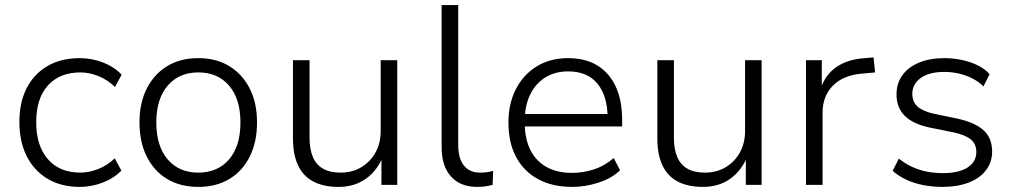

<svg xmlns="http://www.w3.org/2000/svg" viewBox="-20 -725 3969 753"><path d="M293 8Q220 8 167 -23.5Q114 -55 85 -112Q56 -169 56 -247Q56 -324 85 -380Q114 -436 167 -466.5Q220 -497 293 -497Q340 -497 384 -480Q428 -463 457 -432L431 -384Q401 -413 365 -427Q329 -441 296 -441Q214 -441 168 -390Q122 -339 122 -246Q122 -153 168 -100.5Q214 -48 295 -48Q329 -48 365 -62Q401 -76 430 -104L456 -56Q427 -26 383 -9Q339 8 293 8Z M758 8Q687 8 635.5 -23Q584 -54 555.5 -111Q527 -168 527 -245Q527 -321 555.5 -377.5Q584 -434 635.5 -465.5Q687 -497 758 -497Q828 -497 879.5 -465.5Q931 -434 959.5 -377.5Q988 -321 988 -245Q988 -168 959.5 -111Q931 -54 879.5 -23Q828 8 758 8ZM757 -48Q834 -48 878.5 -100Q923 -152 923 -245Q923 -337 878.5 -389Q834 -441 758 -441Q682 -441 637.5 -389Q593 -337 593 -245Q593 -152 637.5 -100Q682 -48 757 -48Z M1308 8Q1249 8 1209 -13Q1169 -34 1149 -76.5Q1129 -119 1129 -182V-489H1194V-185Q1194 -141 1206.5 -110.5Q1219 -80 1246 -64Q1273 -48 1316 -48Q1362 -48 1397.5 -69.5Q1433 -91 1453 -127.5Q1473 -164 1473 -210V-489H1538V0H1476V-114H1483Q1460 -56 1415 -24Q1370 8 1308 8Z M1852 8Q1785 8 1748.5 -33Q1712 -74 1712 -148V-705H1777V-156Q1777 -121 1787 -97Q1797 -73 1816 -60.5Q1835 -48 1862 -48Q1876 -48 1888.5 -49.5Q1901 -51 1914 -55L1912 0Q1897 4 1882.5 6Q1868 8 1852 8Z M2224 8Q2147 8 2091 -22Q2035 -52 2004.5 -108.5Q1974 -165 1974 -244Q1974 -319 2003.5 -376Q2033 -433 2085.5 -465Q2138 -497 2208 -497Q2277 -497 2324 -467.5Q2371 -438 2395.5 -384Q2420 -330 2420 -255V-229H2021V-278H2382L2363 -262Q2363 -348 2323.5 -396.5Q2284 -445 2208 -445Q2156 -445 2117.5 -420.5Q2079 -396 2058.5 -352.5Q2038 -309 2038 -251V-244Q2038 -181 2060 -137Q2082 -93 2123.5 -70Q2165 -47 2223 -47Q2266 -47 2307.5 -60Q2349 -73 2387 -105L2412 -57Q2378 -25 2326.5 -8.5Q2275 8 2224 8Z M2737 8Q2678 8 2638 -13Q2598 -34 2578 -76.5Q2558 -119 2558 -182V-489H2623V-185Q2623 -141 2635.5 -110.5Q2648 -80 2675 -64Q2702 -48 2745 -48Q2791 -48 2826.5 -69.5Q2862 -91 2882 -127.5Q2902 -164 2902 -210V-489H2967V0H2905V-114H2912Q2889 -56 2844 -24Q2799 8 2737 8Z M3141 0V-489H3203V-376H3198Q3217 -433 3261.5 -463Q3306 -493 3373 -497L3406 -500L3412 -441L3359 -436Q3287 -430 3246.5 -389Q3206 -348 3206 -283V0Z M3676 8Q3638 8 3601.5 1Q3565 -6 3534 -20.5Q3503 -35 3481 -55L3505 -103Q3530 -83 3558.5 -70Q3587 -57 3617.5 -51.5Q3648 -46 3677 -46Q3740 -46 3774.5 -68Q3809 -90 3809 -129Q3809 -160 3787.5 -178Q3766 -196 3719 -206L3625 -225Q3560 -239 3528 -271Q3496 -303 3496 -355Q3496 -398 3519 -430Q3542 -462 3584.5 -479.5Q3627 -497 3684 -497Q3718 -497 3751.5 -490Q3785 -483 3814 -469Q3843 -455 3861 -434L3837 -386Q3817 -406 3791.5 -418.5Q3766 -431 3738.5 -437Q3711 -443 3684 -443Q3625 -443 3591.5 -419.5Q3558 -396 3558 -357Q3558 -326 3578 -307.5Q3598 -289 3642 -279L3734 -260Q3803 -245 3837 -214.5Q3871 -184 3871 -131Q3871 -89 3847 -57.5Q3823 -26 3779 -9Q3735 8 3676 8Z"/></svg>

Font: Nunito Sans 10pt Light
Style: Regular
Weight: 300
Designer: Vernon Adams
Foundry: Vernon Adams
Version: Version 3.101;gftools[0.9.27]